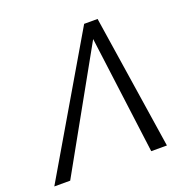

<svg xmlns="http://www.w3.org/2000/svg" viewBox="-120 -772 871 886"><g transform="rotate(-20 315.5 -329.0)"><path d="M-1 0 385 -658H451L552 0H475L395 -617H422L77 0Z"/></g></svg>

Font: Ysabeau Office
Style: Italic
Weight: 400
Italic angle: -12°
Designer: Christian Thalmann (Catharsis Fonts)
Version: Version 2.001;gftools[0.9.30]; featfreeze: tnum,lnum,ss02